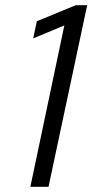

<svg xmlns="http://www.w3.org/2000/svg" viewBox="-20 -720 356 740"><path d="M316 -700 167 0H97L228 -622L108 -572L122 -638L272 -700Z"/></svg>

Font: Red Hat Text
Style: Italic
Weight: 400
Italic angle: -12°
Designer: Pentagram / MCKL
Foundry: Pentagram / MCKL
Version: Version 1.005; Red Hat Text Italic